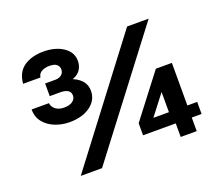

<svg xmlns="http://www.w3.org/2000/svg" viewBox="-120 -888 1239 1076"><g transform="rotate(-20 500.0 -350.0)"><path d="M235 -290.5Q191 -290.5 150.2 -306.2Q109.5 -322 83.8 -353.2Q58 -384.5 58 -430.5H161Q164 -408.5 182.8 -393.2Q201.5 -378 235 -378Q266.5 -378 284.5 -391.2Q302.5 -404.5 302.5 -425Q302.5 -446.5 286.5 -456.2Q270.5 -466 241 -466H179V-541.5H239.5Q263.5 -541.5 277.5 -553.5Q291.5 -565.5 291.5 -585Q291.5 -603 278 -614.5Q264.5 -626 234 -626Q209 -626 189 -615.8Q169 -605.5 166 -582H62.5Q68 -649.5 113.8 -681.2Q159.5 -713 230.5 -713Q301.5 -713 348.2 -681.5Q395 -650 395 -598Q395 -568 379.2 -545Q363.5 -522 332.5 -511.5Q367 -497.5 386.8 -473.5Q406.5 -449.5 406.5 -415.5Q406.5 -360 358.8 -325.2Q311 -290.5 235 -290.5ZM790.5 0V-108L824 -81H595.5V-153L790.5 -407H886V-137L865 -153H944.5V-81H865.5L886 -108V0ZM776 -125.5V-302.5H798.5L666.5 -131.5L663 -153H808.5ZM189.5 13.5 720 -684.5H848.5L316.5 13.5Z"/></g></svg>

Font: Karla ExtraBold
Style: Regular
Weight: 800
Designer: Jonathan Pinhorn
Version: Version 2.001